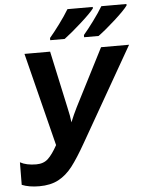

<svg xmlns="http://www.w3.org/2000/svg" viewBox="-62 -985 791 1044"><g transform="rotate(-5 334.0 -463.0)"><path d="M15 -6 16 -129Q50 -110 104 -110Q144 -110 168.5 -133Q193 -156 220 -205L92 -714H232L299 -405Q311 -354 314 -321Q330 -361 350 -401L510 -714H663L372 -205Q326 -124 292 -80Q258 -36 215 -13Q172 10 110 10Q54 10 15 -6ZM238 -788Q262 -816 293.5 -858.5Q325 -901 346 -936H484V-928Q465 -903 411 -854.5Q357 -806 317 -776H238ZM423 -788Q447 -816 478.5 -858.5Q510 -901 531 -936H668V-928Q650 -903 596 -854Q542 -805 502 -776H423Z"/></g></svg>

Font: Noto Sans Display
Style: Bold Italic
Weight: 700
Italic angle: -12°
Designer: Monotype Design team
Foundry: Monotype Imaging Inc.
Version: Version 1.000